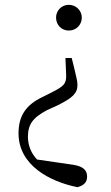

<svg xmlns="http://www.w3.org/2000/svg" viewBox="-20 -546 463 798"><path d="M266 -526C235 -526 213 -501 213 -473C213 -443 235 -419 266 -419C297 -419 320 -443 320 -473C320 -501 297 -526 266 -526ZM57 8C57 141 187 209 302 232C327 225 342 213 342 188C342 164 329 146 285 139L134 117C109 90 97 60 96 24C96 -28 115 -56 175 -88L221 -109C281 -139 302 -158 302 -193C302 -211 296 -228 288 -265L278 -305H252L255 -233C256 -197 244 -187 195 -162L157 -143C90 -111 57 -67 57 8Z"/></svg>

Font: Source Han Serif CN Light
Style: Regular
Weight: 300
Designer: Ryoko NISHIZUKA 西塚涼子 (kana & ideographs); Frank Grießhammer (Latin, Greek & Cyrillic); Wenlong ZHANG 张文龙 (bopomofo); San
Foundry: Adobe
Version: Version 2.003;hotconv 1.1.1;makeotfexe 2.6.0